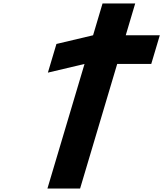

<svg xmlns="http://www.w3.org/2000/svg" viewBox="-20 -1028 940 1105"><path d="M255.6 -610 466.5 -660 253 57H441L654.5 -660H850.5L899.7 -825H703.7L758.1 -1008H570.1L515.7 -825L304.8 -775Z"/></svg>

Font: Hussar
Style: BdOblThree
Weight: 700
Foundry: Cannot Into Space Fonts
Version: Version 2.00